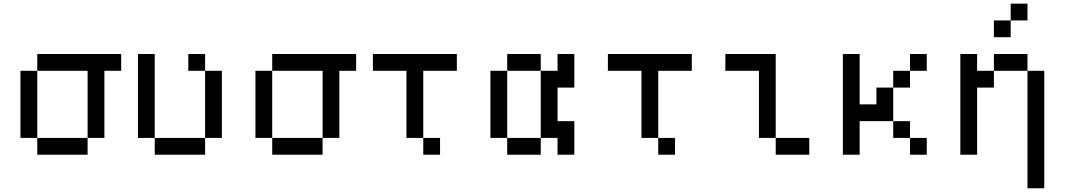

<svg xmlns="http://www.w3.org/2000/svg" viewBox="-20 -838 5767 1040"><path d="M181.8 -545.5V-454.5H454.5V-90.9H545.5V-454.5H636.4V-545.5ZM90.9 -454.5V-90.9H181.8V-454.5ZM181.8 -90.9V0H454.5V-90.9Z M727.3 -545.5V-90.9H818.2V-545.5ZM818.2 -90.9V0H1090.9V-90.9ZM1090.9 -454.5V-545.5H1000V-454.5ZM1090.9 -454.5V-90.9H1181.8V-454.5Z M1454.5 -545.5V-454.5H1727.3V-90.9H1818.2V-454.5H1909.1V-545.5ZM1363.6 -454.5V-90.9H1454.5V-454.5ZM1454.5 -90.9V0H1727.3V-90.9Z M2454.5 -545.5H2000V-454.5H2181.8V-90.9H2272.7V-454.5H2454.5ZM2272.7 -90.9V0H2363.6V-90.9Z M2727.3 -545.5V-454.5H2909.1V-545.5ZM2636.4 -454.5V-90.9H2727.3V-454.5ZM2909.1 -454.5V-90.9H3000V0H3090.9V-181.8H3000V-363.6H3090.9V-545.5H3000V-454.5ZM2727.3 -90.9V0H2909.1V-90.9Z M3727.3 -545.5H3272.7V-454.5H3454.5V-90.9H3545.5V-454.5H3727.3ZM3545.5 -90.9V0H3636.4V-90.9Z M4090.9 -454.5V-90.9H4181.8V-545.5H3909.1V-454.5ZM4181.8 -90.9V0H4363.6V-90.9Z M4545.5 -545.5V0H4636.4V-181.8H4818.2V-363.6H4727.3V-272.7H4636.4V-545.5ZM4909.1 -545.5V-454.5H5000V-545.5ZM4818.2 -454.5V-363.6H4909.1V-454.5ZM4818.2 -181.8V-90.9H4909.1V-181.8ZM4909.1 -90.9V0H5000V-90.9Z M5181.8 -545.5V0H5272.7V-363.6H5363.6V-454.5H5272.7V-545.5ZM5363.6 -545.5V-454.5H5545.5V-545.5ZM5545.5 -454.5V181.8H5636.4V-454.5ZM5454.5 -818.2V-727.3H5545.5V-818.2ZM5363.6 -727.3V-636.4H5454.5V-727.3Z"/></svg>

Font: Departure Mono
Style: Regular
Weight: 400
Monospace: yes
Designer: Helena Zhang
Version: Version 1.500;Glyphs 3.3.1 (3343)